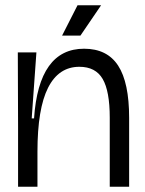

<svg xmlns="http://www.w3.org/2000/svg" viewBox="-20 -713 555 733"><path d="M49 0V-232L48 -513H119L101 -261H110Q128 -527 301 -527Q389 -527 431 -462.5Q473 -398 473 -263V0H399V-264Q399 -365 372 -411.5Q345 -458 283 -458Q204 -458 163.5 -378Q123 -298 123 -134V0ZM287 -577H217L276 -693H366Z"/></svg>

Font: Bricolage Grotesque 96pt Light
Style: Regular
Weight: 300
Designer: Mathieu Triay
Foundry: Atelier Triay
Version: Version 1.001; ttfautohint (v1.8.4.7-5d5b);gftools[0.9.33.de